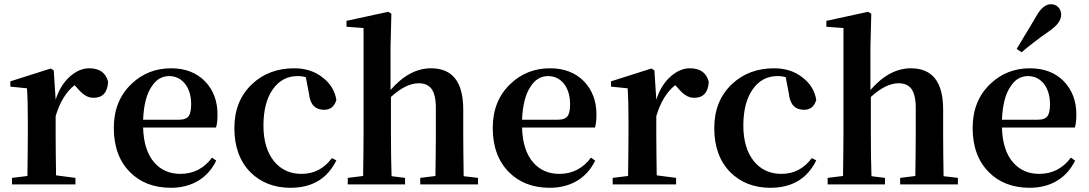

<svg xmlns="http://www.w3.org/2000/svg" viewBox="-20 -875 5167 911"><path d="M338 0V-31L246 -43C245 -119 244 -183 244 -235V-324C264 -391 294 -440 334 -471L345 -459C359 -442 371 -431 382 -424C395 -415 409 -411 424 -411C467 -411 490 -436 493 -487C482 -530 452 -551 403 -551C372 -551 342 -538 313 -513C282 -486 259 -449 244 -402L235 -541L221 -550L29 -489V-464L108 -456C111 -413 112 -364 112 -307V-235C112 -181 111 -116 110 -40L37 -31V0Z M791 16C890 16 966 -30 1006 -113L986 -127C948 -76 898 -50 836 -50C785 -50 744 -68 713 -103C679 -141 661 -197 659 -270H1005C1010 -286 1012 -307 1012 -332C1012 -396 992 -448 953 -489C913 -530 859 -551 792 -551C718 -551 655 -526 604 -477C548 -424 520 -354 520 -268C520 -179 546 -109 597 -58C646 -9 710 16 791 16ZM659 -307C662 -376 675 -429 700 -465C721 -498 749 -514 783 -514C844 -514 887 -461 887 -381C887 -354 883 -336 876 -325C867 -313 852 -307 830 -307Z M1358 16C1461 16 1533 -27 1576 -114L1555 -125C1518 -75 1470 -50 1411 -50C1356 -50 1313 -70 1280 -110C1247 -151 1230 -208 1230 -279C1230 -352 1245 -410 1275 -452C1304 -493 1343 -514 1392 -514C1407 -514 1420 -512 1431 -509L1446 -431C1451 -380 1475 -354 1518 -354C1548 -354 1567 -370 1576 -401C1569 -444 1547 -480 1510 -508C1473 -537 1428 -551 1376 -551C1296 -551 1229 -526 1176 -476C1120 -423 1092 -354 1092 -267C1092 -180 1117 -110 1168 -58C1217 -9 1281 16 1358 16Z M1902 0V-31L1838 -39C1836 -96 1835 -162 1835 -235V-415C1882 -458 1926 -480 1967 -480C1994 -480 2014 -471 2027 -454C2041 -435 2048 -405 2048 -363V-235C2048 -180 2047 -115 2046 -40L1974 -31V0H2248V-31L2180 -39C2179 -115 2178 -180 2178 -235V-355C2178 -486 2127 -551 2025 -551C1957 -551 1893 -517 1833 -448V-651L1837 -810L1822 -819L1624 -776V-748L1705 -742V-235C1705 -181 1704 -116 1703 -40L1630 -31V0Z M2589 16C2688 16 2764 -30 2804 -113L2784 -127C2746 -76 2696 -50 2634 -50C2583 -50 2542 -68 2511 -103C2477 -141 2459 -197 2457 -270H2803C2808 -286 2810 -307 2810 -332C2810 -396 2790 -448 2751 -489C2711 -530 2657 -551 2590 -551C2516 -551 2453 -526 2402 -477C2346 -424 2318 -354 2318 -268C2318 -179 2344 -109 2395 -58C2444 -9 2508 16 2589 16ZM2457 -307C2460 -376 2473 -429 2498 -465C2519 -498 2547 -514 2581 -514C2642 -514 2685 -461 2685 -381C2685 -354 2681 -336 2674 -325C2665 -313 2650 -307 2628 -307Z M3188 0V-31L3096 -43C3095 -119 3094 -183 3094 -235V-324C3114 -391 3144 -440 3184 -471L3195 -459C3209 -442 3221 -431 3232 -424C3245 -415 3259 -411 3274 -411C3317 -411 3340 -436 3343 -487C3332 -530 3302 -551 3253 -551C3222 -551 3192 -538 3163 -513C3132 -486 3109 -449 3094 -402L3085 -541L3071 -550L2879 -489V-464L2958 -456C2961 -413 2962 -364 2962 -307V-235C2962 -181 2961 -116 2960 -40L2887 -31V0Z M3635 16C3738 16 3810 -27 3853 -114L3832 -125C3795 -75 3747 -50 3688 -50C3633 -50 3590 -70 3557 -110C3524 -151 3507 -208 3507 -279C3507 -352 3522 -410 3552 -452C3581 -493 3620 -514 3669 -514C3684 -514 3697 -512 3708 -509L3723 -431C3728 -380 3752 -354 3795 -354C3825 -354 3844 -370 3853 -401C3846 -444 3824 -480 3787 -508C3750 -537 3705 -551 3653 -551C3573 -551 3506 -526 3453 -476C3397 -423 3369 -354 3369 -267C3369 -180 3394 -110 3445 -58C3494 -9 3558 16 3635 16Z M4179 0V-31L4115 -39C4113 -96 4112 -162 4112 -235V-415C4159 -458 4203 -480 4244 -480C4271 -480 4291 -471 4304 -454C4318 -435 4325 -405 4325 -363V-235C4325 -180 4324 -115 4323 -40L4251 -31V0H4525V-31L4457 -39C4456 -115 4455 -180 4455 -235V-355C4455 -486 4404 -551 4302 -551C4234 -551 4170 -517 4110 -448V-651L4114 -810L4099 -819L3901 -776V-748L3982 -742V-235C3982 -181 3981 -116 3980 -40L3907 -31V0Z M4866 16C4965 16 5041 -30 5081 -113L5061 -127C5023 -76 4973 -50 4911 -50C4860 -50 4819 -68 4788 -103C4754 -141 4736 -197 4734 -270H5080C5085 -286 5087 -307 5087 -332C5087 -396 5067 -448 5028 -489C4988 -530 4934 -551 4867 -551C4793 -551 4730 -526 4679 -477C4623 -424 4595 -354 4595 -268C4595 -179 4621 -109 4672 -58C4721 -9 4785 16 4866 16ZM4734 -307C4737 -376 4750 -429 4775 -465C4796 -498 4824 -514 4858 -514C4919 -514 4962 -461 4962 -381C4962 -354 4958 -336 4951 -325C4942 -313 4927 -307 4905 -307ZM4827 -627C4864 -658 4907 -692 4958 -727C4996 -753 5015 -779 5015 -805C5015 -820 5010 -833 5000 -842C4991 -851 4979 -855 4966 -855C4941 -855 4917 -835 4895 -795C4881 -771 4863 -740 4840 -703C4824 -676 4812 -656 4804 -643Z"/></svg>

Font: AllPunType Bold
Style: Regular
Weight: 700
Version: 1.0